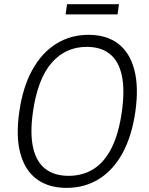

<svg xmlns="http://www.w3.org/2000/svg" viewBox="-20 -902 722 932"><path d="M303.5 10Q215.5 10 158.2 -32.5Q101 -75 78.8 -157.2Q56.5 -239.5 73.5 -358.5Q90.5 -479 136.8 -562.5Q183 -646 252.8 -689.5Q322.5 -733 410 -733Q497 -733 553.5 -690Q610 -647 632 -563.5Q654 -480 637 -360Q620 -241 574.5 -158.2Q529 -75.5 460 -32.8Q391 10 303.5 10ZM313 -48.5Q382 -48.5 434.8 -82Q487.5 -115.5 522 -184.5Q556.5 -253.5 571.5 -359.5Q586.5 -466.5 571.2 -536.2Q556 -606 513 -640.2Q470 -674.5 401 -674.5Q298 -674.5 230.5 -596.8Q163 -519 140 -359.5Q125 -254 140.8 -185Q156.5 -116 200.2 -82.2Q244 -48.5 313 -48.5ZM298.5 -832 305.5 -881.5H557.5L550.5 -832Z"/></svg>

Font: Public Sans Thin ExtraLight
Style: Italic
Weight: 250
Italic angle: -8°
Version: Version 2.001